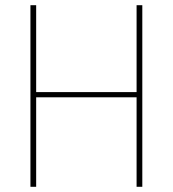

<svg xmlns="http://www.w3.org/2000/svg" viewBox="-20 -718 664 738"><path d="M505 -344H119V0H97V-698H119V-364H505V-698H527V0H505Z"/></svg>

Font: IBM Plex Sans Condensed Thin
Style: Regular
Weight: 100
Width: 3
Designer: Mike Abbink, Paul van der Laan, Pieter van Rosmalen
Foundry: Bold Monday
Version: Version 1.3